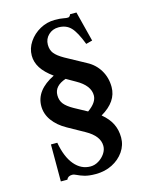

<svg xmlns="http://www.w3.org/2000/svg" viewBox="-123 -876 786 993"><g transform="rotate(-15 270.0 -379.5)"><path d="M440 -112Q440 -71 416.5 -37Q393 -3 353.5 17Q314 37 265 37Q228 37 205 30Q182 23 168.5 16Q155 9 145 9Q122 9 115 27H80V-171H114Q128 -92 163.5 -50Q199 -8 249 -8Q272 -8 293 -21Q314 -34 327 -53.5Q340 -73 340 -94Q340 -147 270 -186L182 -235Q135 -261 109 -297Q83 -333 83 -375Q83 -460 186 -511Q143 -542 123 -573.5Q103 -605 103 -640Q103 -679 126 -713Q149 -747 186 -767.5Q223 -788 265 -788Q295 -788 311.5 -784.5Q328 -781 336.5 -782Q345 -783 350 -796H384L425 -635L391 -626Q365 -694 340 -720Q315 -746 274 -746Q242 -746 220 -725Q198 -704 198 -673Q198 -645 212.5 -626.5Q227 -608 262 -588L370 -529Q412 -507 436 -467Q460 -427 460 -377Q460 -299 372 -248Q408 -218 424 -185Q440 -152 440 -112ZM242 -323 310 -286Q360 -321 360 -359Q360 -412 290 -451L241 -479Q178 -458 178 -408Q178 -380 193 -361Q208 -342 242 -323Z"/></g></svg>

Font: Girassol
Style: Regular
Weight: 400
Width: 3
Designer: Liam Spradlin
Version: Version 1.004